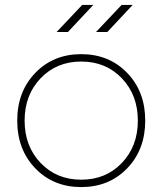

<svg xmlns="http://www.w3.org/2000/svg" viewBox="-20 -740 660 780"><path d="M570 -250Q570 -132 496.5 -56Q423 20 310 20Q197 20 123.5 -56Q50 -132 50 -250Q50 -368 123.5 -444Q197 -520 310 -520Q423 -520 496.5 -444Q570 -368 570 -250ZM540 -250Q540 -354 475 -422Q410 -490 310 -490Q210 -490 145 -422Q80 -354 80 -250Q80 -146 145 -78Q210 -10 310 -10Q410 -10 475 -78Q540 -146 540 -250ZM314 -720H359L256 -610H210ZM474 -720H519L416 -610H370Z"/></svg>

Font: Metropolitano Thin
Style: Regular
Weight: 250
Designer: Fonts by Alex Slobzheninov & Chris M. Simpson / Changes by Cristiano Sobral
Foundry: Fonts by Alex Slobzheninov & Chris M. Simpson / Changes by Cristiano Sobral
Version: Version 1.00;August 30, 2020;FontCreator 13.0.0.2681 64-bit